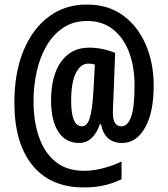

<svg xmlns="http://www.w3.org/2000/svg" viewBox="-20 -741 735 842"><path d="M654 -364Q654 -248 616 -181Q578 -114 516 -114Q439 -114 423 -196H418Q389 -114 327 -114Q268 -114 236 -163Q204 -212 204 -301Q204 -409 248 -470.5Q292 -532 371 -532Q429 -532 485 -509L477 -302Q476 -288 475.5 -272.5Q475 -257 475 -246Q475 -187 512 -187Q540 -187 555 -228.5Q570 -270 570 -366Q570 -450 545.5 -513.5Q521 -577 474.5 -613Q428 -649 363 -649Q302 -649 257.5 -619.5Q213 -590 184 -540Q155 -490 141 -427Q127 -364 127 -297Q127 -209 151 -140Q175 -71 224 -31.5Q273 8 348 8Q389 8 433 -3.5Q477 -15 513 -33V45Q476 63 436 72Q396 81 348 81Q201 81 122 -16.5Q43 -114 43 -291Q43 -423 83.5 -520Q124 -617 196 -669.5Q268 -722 363 -721Q453 -721 518 -674.5Q583 -628 618.5 -547Q654 -466 654 -364ZM292 -299Q292 -187 339 -187Q362 -187 373.5 -223Q385 -259 390 -345L396 -458Q384 -462 367 -462Q333 -462 312.5 -420Q292 -378 292 -299Z"/></svg>

Font: Noto Sans Devanagari UI ExtraCondensed SemiBold
Style: Regular
Weight: 600
Width: 2
Designer: Jelle Bosma - Monotype Design Team
Foundry: Monotype Imaging Inc.
Version: Version 2.004; ttfautohint (v1.8.4.7-5d5b)